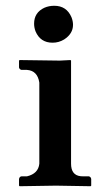

<svg xmlns="http://www.w3.org/2000/svg" viewBox="-20 -644 356 665"><path d="M226.1 -434.1V-77.1Q226.1 -37.6 258.8 -33.7Q264.2 -33.2 269 -33.2H288.1Q294.9 -31.2 295.9 -23.9V-1L293.9 1Q293 1 173.8 -1L47.9 1L45.9 -1V-23.9Q47.4 -32.2 54.2 -33.2H73.2Q112.8 -42.5 116.2 -77.1V-357.9Q109.9 -399.4 73.2 -401.9H54.2Q47.4 -403.8 45.9 -410.2V-434.1L47.9 -436Q48.8 -436 187 -434.1L224.1 -436ZM98.1 -562Q98.1 -600.6 133.8 -617.2Q149.4 -624 168 -624Q210.4 -624 227.5 -584.5Q232.9 -570.8 232.9 -558.1Q232.9 -527.3 202.1 -507.3Q183.6 -496.1 162.1 -496.1Q119.6 -496.1 103 -535.6Q98.1 -548.8 98.1 -562Z"/></svg>

Font: Linux Libertine O
Style: Bold
Weight: 700
Designer: Philipp H. Poll
Foundry: Philipp H. Poll
Version: Version 5.0.0